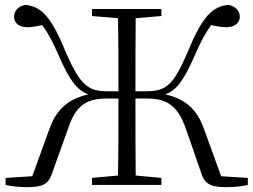

<svg xmlns="http://www.w3.org/2000/svg" viewBox="-20 -762 1044 791"><path d="M196 -52 260 -231C291 -325 333 -356 419 -356H468C468 -238 468 -136 466 -39L359 -29V0H645V-29L539 -39C538 -137 538 -238 538 -356H586C670 -356 713 -325 746 -231L808 -52C822 -4 847 9 913 9C948 9 979 5 1001 0V-29L891 -36L821 -229C797 -298 755 -353 661 -373C708 -391 737 -430 782 -533C807 -590 825 -624 850 -659C874 -653 895 -650 913 -650C950 -650 968 -670 968 -693C968 -716 951 -736 921 -742C854 -735 813 -694 752 -545C694 -409 662 -386 582 -386H538C538 -496 538 -594 539 -687L645 -696V-725H359V-696L466 -687C468 -593 468 -495 468 -386H422C345 -386 311 -409 252 -545C191 -694 151 -735 84 -742C54 -736 38 -716 38 -693C38 -670 55 -650 92 -650C111 -650 132 -653 154 -659C179 -624 197 -590 222 -533C267 -430 297 -391 344 -373C250 -353 207 -298 183 -229L113 -36L3 -29V0C26 5 57 9 91 9C158 9 181 -4 196 -52Z"/></svg>

Font: Noto Serif TC Light
Style: Regular
Weight: 300
Designer: Ryoko NISHIZUKA 西塚涼子 (kana & ideographs); Frank Grießhammer (Latin, Greek & Cyrillic); Wenlong ZHANG 张文龙 (bopomofo); San
Foundry: Adobe
Version: Version 2.001;hotconv 1.1.0;makeotfexe 2.6.0